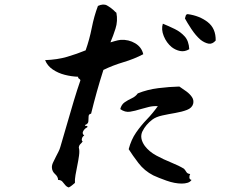

<svg xmlns="http://www.w3.org/2000/svg" viewBox="-20 -790 1040 843"><path d="M609 -552Q569 -531 522 -517Q475 -503 434 -483Q418 -433 405 -386.5Q392 -340 380 -291Q369 -289 369 -278.5Q369 -268 368 -257Q367 -246 353 -241Q353 -237 359 -237Q366 -238 363 -231Q352 -226 345.5 -214.5Q339 -203 350 -195Q343 -192 340 -182.5Q337 -173 343 -169Q339 -163 333 -157.5Q327 -152 326 -142Q330 -129 327 -107Q324 -85 319 -61Q315 -41 311.5 -21.5Q308 -2 309 13Q303 18 296.5 23.5Q290 29 282 33Q272 30 266 22Q260 14 253.5 7Q247 0 235 0Q235 -14 222 -25.5Q209 -37 208 -53Q207 -64 213 -76.5Q219 -89 226 -103Q231 -113 236.5 -123.5Q242 -134 245 -145Q259 -192 274 -244.5Q289 -297 304 -347Q319 -397 333 -437Q333 -441 328 -444Q322 -447 323 -453Q294 -454 264.5 -461.5Q235 -469 211.5 -485Q188 -501 178 -526Q232 -528 274.5 -540.5Q317 -553 356 -569Q373 -617 383 -668Q393 -719 410 -764Q434 -775 450 -766Q466 -757 479 -745Q482 -742 485 -739Q488 -736 491 -734Q498 -698 487 -664Q476 -630 468 -612Q466 -606 465 -604Q465 -604 482 -609Q499 -614 510 -615Q545 -617 573.5 -600Q602 -583 609 -552ZM828 -334Q823 -316 801 -307.5Q779 -299 749.5 -294Q720 -289 692.5 -283Q665 -277 649 -265Q620 -243 605.5 -213.5Q591 -184 616 -149Q635 -124 666.5 -107Q698 -90 731.5 -76.5Q765 -63 788 -49Q794 -42 798.5 -34.5Q803 -27 815 -26Q811 -19 811.5 -10.5Q812 -2 821 0Q815 9 803.5 12.5Q792 16 778 16Q747 16 710.5 3Q674 -10 653 -20Q614 -40 588 -74Q562 -108 545 -135Q556 -177 577.5 -208Q599 -239 625 -266Q651 -293 673 -324Q652 -325 633.5 -320.5Q615 -316 598 -311Q573 -303 551 -299.5Q529 -296 508 -311Q513 -331 527.5 -341Q542 -351 558.5 -358.5Q575 -366 585 -380Q627 -397 675.5 -403Q724 -409 767 -410Q768 -410 769 -409Q783 -400 798.5 -388.5Q814 -377 823 -363.5Q832 -350 828 -334ZM927 -612Q912 -595 895 -598.5Q878 -602 861 -615Q839 -634 820 -663Q801 -692 792 -709Q794 -715 795.5 -721Q797 -727 804 -728Q856 -721 892 -693Q928 -665 927 -612ZM811 -574Q791 -562 771 -566Q751 -570 734 -583Q711 -602 699 -631.5Q687 -661 695 -686Q722 -675 747.5 -662.5Q773 -650 791 -630Q809 -610 811 -574Z"/></svg>

Font: Yuji Syuku
Style: Regular
Weight: 400
Designer: Kataoka Yuji
Foundry: Kinuta Font Factory
Version: Version 3.002